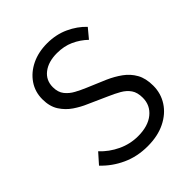

<svg xmlns="http://www.w3.org/2000/svg" viewBox="-210 -872 1011 1011"><g transform="rotate(-45 296.0 -366.0)"><path d="M301.8 13.2Q224.1 13.2 159.7 -16.4Q95.2 -45.9 47.9 -96.2L98.1 -152.8Q137.7 -110.4 191.2 -85.2Q244.6 -60.1 303.2 -60.1Q377.9 -60.1 420.9 -95Q463.9 -129.9 463.9 -186Q463.9 -225.6 447.3 -249.5Q430.7 -273.4 402.3 -289.6Q374 -305.7 338.9 -320.8L232.9 -368.2Q199.2 -382.3 164.8 -405.5Q130.4 -428.7 107.2 -464.6Q84 -500.5 84 -554.2Q84 -609.4 113.5 -652.6Q143.1 -695.8 194.1 -720.5Q245.1 -745.1 310.1 -745.1Q376 -745.1 430.7 -720Q485.4 -694.8 522.9 -654.8L479 -602.1Q445.3 -634.3 403.8 -653.1Q362.3 -671.9 310.1 -671.9Q246.1 -671.9 207 -641.8Q168 -611.8 168 -560.1Q168 -522.5 186.8 -498.8Q205.6 -475.1 233.9 -460Q262.2 -444.8 290 -433.1L396 -388.2Q438 -369.6 472.4 -344.7Q506.8 -319.8 527.3 -283.2Q547.9 -246.6 547.9 -191.9Q547.9 -134.3 517.8 -87.9Q487.8 -41.5 432.6 -14.2Q377.4 13.2 301.8 13.2Z"/></g></svg>

Font: `nÑOS CN Normal
Style: Regular
Weight: 350
Designer: Ryoko NISHIZUKA ?XZm?[P (kana & ideographs); Paul D. Hunt (Latin, Greek & Cyrillic); Wenlong ZHANG _ e??? (bopomofo); Sa
Foundry: Adobe Systems Incorporated
Version: Version 1.004 June 21, 2023